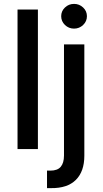

<svg xmlns="http://www.w3.org/2000/svg" viewBox="-20 -777 536 1001"><path d="M177.6 -727.3V0H71.4V-727.3ZM313.6 -545.5H419.7V34.8Q419.7 116.8 375.5 160.9Q331.3 204.9 245.7 203.8H225.1V112.2Q230.1 112.6 233.8 112.6Q237.6 112.6 242.2 112.6Q280.2 112.6 296.9 92.3Q313.6 72.1 313.6 34.1ZM366.1 -627.8Q338.4 -627.8 318.7 -646.8Q299 -665.8 299 -692.5Q299 -719.1 318.7 -737.9Q338.4 -756.7 366.1 -756.7Q393.5 -756.7 413.4 -737.9Q433.2 -719.1 433.2 -692.5Q433.2 -665.8 413.4 -646.8Q393.5 -627.8 366.1 -627.8Z"/></svg>

Font: Inter UI Medium
Style: Regular
Weight: 500
Designer: Rasmus Andersson
Foundry: rsms
Version: 3.2;8d6f07862